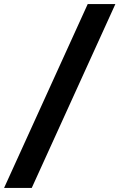

<svg xmlns="http://www.w3.org/2000/svg" viewBox="-62 -801 583 937"><path d="M-42 116 366 -781H501L93 116Z"/></svg>

Font: DM Sans 20pt ExtraBold
Style: Italic
Weight: 800
Italic angle: -10°
Version: Version 4.004;gftools[0.9.30]